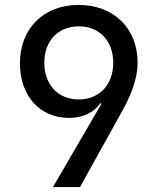

<svg xmlns="http://www.w3.org/2000/svg" viewBox="-20 -760 640 780"><path d="M305 0 471 -299C513 -373 539 -441 539 -505C539 -645 442 -740 299 -740C157 -740 61 -644 61 -503C61 -370 142 -281 261 -281C318 -281 363 -304 388 -341L392 -338L195 0ZM300 -356C216 -356 160 -416 160 -505C160 -594 216 -653 300 -653C384 -653 440 -594 440 -505C440 -416 384 -356 300 -356Z"/></svg>

Font: Tekne LDO Medium
Style: Regular
Weight: 500
Monospace: yes
Designer: Alessio Laiso, Mario Rullo, Paolo Rosset
Foundry: Alessio Laiso
Version: Version 1.000;hotconv 1.0.109;makeotfexe 2.5.65596